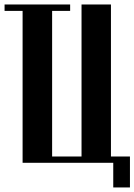

<svg xmlns="http://www.w3.org/2000/svg" viewBox="-30 -719 594 848"><path d="M69.8 0V-670.9H-9.8V-699.2H279.8V-670.9H200.2V-27.8H330.1V-699.2H460V-27.8H543.9V108.9H470.2V0Z"/></svg>

Font: Moniqa Black Heading
Style: Regular
Weight: 900
Designer: Rajesh Rajput
Foundry: Rajesh Rajput
Version: Version 1.000